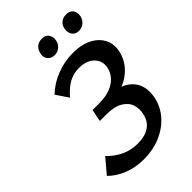

<svg xmlns="http://www.w3.org/2000/svg" viewBox="-252 -937 1043 1043"><g transform="rotate(-45 269.5 -416.0)"><path d="M212 12Q145 12 91.5 -10Q38 -32 4 -67L74 -150Q106 -115 150 -93.5Q194 -72 248 -72Q302 -72 336 -94.5Q370 -117 380 -160Q390 -199 379 -231.5Q368 -264 333.5 -284.5Q299 -305 237 -305H188L202 -375H251Q302 -375 337.5 -388.5Q373 -402 393.5 -425Q414 -448 421 -476Q429 -508 417 -533.5Q405 -559 378 -574Q351 -589 312 -589Q267 -589 231.5 -568.5Q196 -548 163 -509L115 -580Q161 -624 221.5 -647Q282 -670 345 -670Q412 -670 457.5 -646Q503 -622 522 -581.5Q541 -541 528 -490Q519 -455 498.5 -426.5Q478 -398 448 -377.5Q418 -357 381.5 -346.5Q345 -336 305 -336L313 -369Q362 -369 399 -355Q436 -341 459 -316Q482 -291 489 -256.5Q496 -222 487 -180Q474 -123 434.5 -79.5Q395 -36 337.5 -12Q280 12 212 12ZM268 -731Q250 -731 237.5 -739.5Q225 -748 220 -763Q215 -778 220 -795Q225 -818 241 -831Q257 -844 281 -844Q299 -844 310.5 -836.5Q322 -829 327 -814.5Q332 -800 329 -782Q325 -760 308 -745.5Q291 -731 268 -731ZM455 -731Q437 -731 425 -739.5Q413 -748 408.5 -763Q404 -778 407 -795Q411 -818 427.5 -831Q444 -844 467 -844Q485 -844 497 -836.5Q509 -829 514 -814.5Q519 -800 516 -782Q511 -760 494.5 -745.5Q478 -731 455 -731Z"/></g></svg>

Font: Ysabeau Office SemiBold
Style: Italic
Weight: 600
Italic angle: -12°
Designer: Christian Thalmann (Catharsis Fonts)
Version: Version 2.001;gftools[0.9.30]; featfreeze: tnum,lnum,ss02